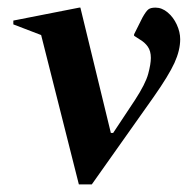

<svg xmlns="http://www.w3.org/2000/svg" viewBox="-20 -484 497 504"><path d="M187 0 88 -392 15 -420V-430L188 -464H191L271 -135H277L334 -221Q362 -264 369 -290Q376 -316 376 -332Q376 -350 368 -361.5Q360 -373 346 -381L332 -390V-394L354 -438Q363 -454 369 -459Q375 -464 388 -464Q405 -464 420 -451.5Q435 -439 444 -419.5Q453 -400 453 -381Q453 -352 438 -319Q423 -286 383 -229L221 0Z"/></svg>

Font: Spectral SemiBold
Style: Italic
Weight: 600
Italic angle: -10°
Designer: Jean-Baptiste Levee
Foundry: Production Type
Version: Version 2.001